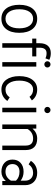

<svg xmlns="http://www.w3.org/2000/svg" viewBox="984 -1720 749 2757"><g transform="rotate(90 1358.5 -341.5)"><path d="M249 -501Q343.8 -501 397.5 -432.6Q451.2 -364.3 451.2 -244.1Q451.2 -124 397.5 -55.7Q343.8 12.7 249 12.7Q155.3 12.7 102.1 -55.7Q48.8 -124 48.8 -244.1Q48.8 -364.3 102.1 -432.6Q155.3 -501 249 -501ZM249 -45.9Q313.5 -45.9 350.1 -98.6Q386.7 -151.4 386.7 -244.1Q386.7 -336.9 350.1 -389.6Q313.5 -442.4 249 -442.4Q185.5 -442.4 149.4 -389.6Q113.3 -336.9 113.3 -244.1Q113.3 -151.4 149.4 -98.6Q185.5 -45.9 249 -45.9Z M534.2 -488.3H600.6V-535.2Q600.6 -613.3 637.7 -654.8Q674.8 -696.3 743.2 -696.3Q798.8 -696.3 838.9 -674.8L817.4 -619.1Q787.1 -635.7 743.2 -635.7Q665 -635.7 665 -535.2V-488.3H790V-429.7H665V0H600.6V-429.7H534.2Z M936.5 0H872.1V-488.3H936.5ZM872.6 -616.2Q859.4 -628.9 859.4 -647.5Q859.4 -666 872.6 -679.2Q885.7 -692.4 904.3 -692.4Q922.9 -692.4 936 -679.2Q949.2 -666 949.2 -647.5Q949.2 -628.9 936 -616.2Q922.9 -603.5 904.3 -603.5Q885.7 -603.5 872.6 -616.2Z M1429.7 -72.3Q1370.1 12.7 1264.6 12.7Q1176.8 12.7 1125 -56.6Q1073.2 -126 1073.2 -244.1Q1073.2 -362.3 1125 -431.6Q1176.8 -501 1264.6 -501Q1366.2 -501 1421.9 -424.8L1370.1 -390.6Q1333 -442.4 1264.6 -442.4Q1207 -442.4 1172.4 -388.7Q1137.7 -335 1137.7 -244.1Q1137.7 -153.3 1172.4 -99.6Q1207 -45.9 1264.6 -45.9Q1337.9 -45.9 1377.9 -106.4Z M1591.8 0H1527.3V-488.3H1591.8ZM1527.8 -616.2Q1514.6 -628.9 1514.6 -647.5Q1514.6 -666 1527.8 -679.2Q1541 -692.4 1559.6 -692.4Q1578.1 -692.4 1591.3 -679.2Q1604.5 -666 1604.5 -647.5Q1604.5 -628.9 1591.3 -616.2Q1578.1 -603.5 1559.6 -603.5Q1541 -603.5 1527.8 -616.2Z M2134.8 0H2070.3V-335.9Q2070.3 -442.4 1969.7 -442.4Q1879.9 -442.4 1832 -362.3V0H1767.6V-488.3H1827.1V-434.6Q1885.7 -501 1969.7 -501Q2050.8 -501 2092.8 -458.5Q2134.8 -416 2134.8 -335.9Z M2579.1 -50.8Q2523.4 12.7 2446.3 12.7Q2366.2 12.7 2318.8 -30.8Q2271.5 -74.2 2271.5 -146.5Q2271.5 -219.7 2318.8 -262.7Q2366.2 -305.7 2446.3 -305.7Q2518.6 -305.7 2574.2 -263.7V-329.1Q2574.2 -380.9 2543.5 -411.6Q2512.7 -442.4 2461.9 -442.4Q2385.7 -442.4 2338.9 -377.9L2289.1 -410.2Q2350.6 -501 2461.9 -501Q2543 -501 2590.8 -454.1Q2638.7 -407.2 2638.7 -329.1V0H2579.1ZM2445.3 -45.9Q2525.4 -45.9 2574.2 -124V-196.3Q2526.4 -247.1 2445.3 -247.1Q2394.5 -247.1 2365.2 -219.7Q2335.9 -192.4 2335.9 -146.5Q2335.9 -100.6 2365.2 -73.2Q2394.5 -45.9 2445.3 -45.9Z"/></g></svg>

Font: Lohit Devanagari
Style: Regular
Weight: 400
Version: 2.95.4